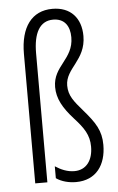

<svg xmlns="http://www.w3.org/2000/svg" viewBox="-55 -803 525 852"><g transform="rotate(-5 208.0 -377.5)"><path d="M338 -633C338 -713 292 -765 211 -765C119 -765 68 -696 68 -577V0H122V-575C122 -664 150 -717 210 -717C260 -717 284 -683 284 -632C284 -534 193 -512 193 -418C193 -367 217 -324 264 -272C306 -226 329 -193 329 -141C329 -81 300 -39 246 -39C215 -39 187 -51 161 -68V-15C185 2 218 10 249 10C339 10 384 -55 384 -144C384 -207 360 -244 307 -305C271 -347 247 -374 247 -420C247 -497 338 -525 338 -633Z"/></g></svg>

Font: Noto Sans Lao Looped ExtraCondensed Light
Style: Regular
Weight: 300
Width: 2
Designer: Mark Frömberg, Ben Mitchell
Foundry: The Fontpad Ltd
Version: Version 1.002